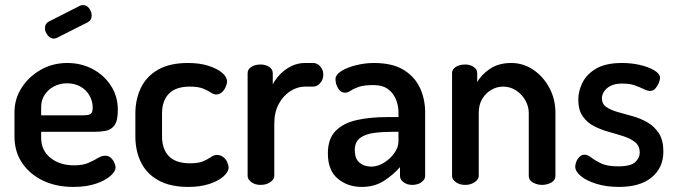

<svg xmlns="http://www.w3.org/2000/svg" viewBox="-20 -728 2663 756"><path d="M269 8Q201 8 149 -17Q97 -42 67 -86.5Q37 -131 37 -191V-286Q37 -339 65.5 -383Q94 -427 141 -453.5Q188 -480 245 -480Q299 -480 344 -456.5Q389 -433 416.5 -391Q444 -349 444 -295Q444 -253 431 -235Q418 -217 397 -213Q376 -209 353 -209H142V-186Q142 -136 178.5 -106.5Q215 -77 272 -77Q307 -77 329 -87Q351 -97 366 -106Q381 -115 394 -115Q407 -115 416 -107Q425 -99 430 -88Q435 -77 435 -68Q435 -53 414.5 -35Q394 -17 357 -4.5Q320 8 269 8ZM142 -274H308Q330 -274 337.5 -280Q345 -286 345 -304Q345 -330 332 -352.5Q319 -375 296 -387.5Q273 -400 244 -400Q216 -400 193 -388Q170 -376 156 -355Q142 -334 142 -306ZM192 -576Q178 -576 167.5 -589.5Q157 -603 157 -617Q157 -635 172 -643L296 -706Q302 -708 307 -708Q322 -708 331.5 -694.5Q341 -681 341 -667Q341 -648 325 -640L204 -579Q201 -578 198 -577Q195 -576 192 -576Z M722 8Q650 8 603.5 -18Q557 -44 535 -89Q513 -134 513 -191V-281Q513 -337 535 -382.5Q557 -428 603 -454Q649 -480 720 -480Q766 -480 800.5 -469Q835 -458 854.5 -441.5Q874 -425 874 -407Q874 -398 868.5 -385.5Q863 -373 853.5 -364.5Q844 -356 831 -356Q821 -356 809.5 -364Q798 -372 779 -379.5Q760 -387 728 -387Q672 -387 645 -359Q618 -331 618 -281V-191Q618 -141 645 -113Q672 -85 729 -85Q762 -85 781 -93.5Q800 -102 811.5 -110Q823 -118 834 -118Q848 -118 858.5 -110Q869 -102 874.5 -90Q880 -78 880 -68Q880 -51 859.5 -33Q839 -15 803.5 -3.5Q768 8 722 8Z M1006 0Q984 0 969.5 -11Q955 -22 955 -35V-440Q955 -455 969.5 -464.5Q984 -474 1006 -474Q1026 -474 1040 -464.5Q1054 -455 1054 -440V-396Q1065 -417 1083.5 -436Q1102 -455 1127 -467.5Q1152 -480 1181 -480H1213Q1229 -480 1241 -466.5Q1253 -453 1253 -434Q1253 -415 1241 -401Q1229 -387 1213 -387H1181Q1151 -387 1123 -369Q1095 -351 1077.5 -318.5Q1060 -286 1060 -240V-35Q1060 -22 1044.5 -11Q1029 0 1006 0Z M1404 8Q1349 8 1310 -24.5Q1271 -57 1271 -124Q1271 -181 1301 -212Q1331 -243 1383.5 -255Q1436 -267 1505 -267H1549V-285Q1549 -311 1539.5 -335.5Q1530 -360 1508.5 -376.5Q1487 -393 1450 -393Q1413 -393 1393 -386Q1373 -379 1361 -371Q1349 -363 1339 -363Q1321 -363 1311 -380.5Q1301 -398 1301 -416Q1301 -434 1324.5 -448.5Q1348 -463 1383 -471.5Q1418 -480 1452 -480Q1526 -480 1570 -452.5Q1614 -425 1634 -381Q1654 -337 1654 -286V-35Q1654 -21 1639.5 -10.5Q1625 0 1603 0Q1583 0 1569 -10.5Q1555 -21 1555 -35V-70Q1529 -40 1492 -16Q1455 8 1404 8ZM1442 -72Q1467 -72 1491.5 -87Q1516 -102 1532.5 -125Q1549 -148 1549 -172V-209H1524Q1486 -209 1452 -204.5Q1418 -200 1397.5 -184.5Q1377 -169 1377 -137Q1377 -103 1395.5 -87.5Q1414 -72 1442 -72Z M1812 0Q1789 0 1774.5 -11Q1760 -22 1760 -35V-440Q1760 -455 1774.5 -464.5Q1789 -474 1812 -474Q1831 -474 1845 -464.5Q1859 -455 1859 -440V-404Q1874 -433 1908.5 -456.5Q1943 -480 1993 -480Q2040 -480 2079.5 -453.5Q2119 -427 2143 -382.5Q2167 -338 2167 -283V-35Q2167 -18 2150.5 -9Q2134 0 2114 0Q2096 0 2079 -9Q2062 -18 2062 -35V-283Q2062 -309 2048.5 -333Q2035 -357 2012 -372Q1989 -387 1961 -387Q1937 -387 1915 -374.5Q1893 -362 1879 -339Q1865 -316 1865 -283V-35Q1865 -22 1849.5 -11Q1834 0 1812 0Z M2417 8Q2368 8 2329 -4Q2290 -16 2267.5 -34.5Q2245 -53 2245 -72Q2245 -81 2249.5 -92Q2254 -103 2262.5 -111Q2271 -119 2281 -119Q2294 -119 2308.5 -107.5Q2323 -96 2347 -84.5Q2371 -73 2414 -73Q2464 -73 2481.5 -90Q2499 -107 2499 -127Q2499 -153 2481.5 -167.5Q2464 -182 2436.5 -191Q2409 -200 2378 -208.5Q2347 -217 2319.5 -231Q2292 -245 2274.5 -270Q2257 -295 2257 -336Q2257 -370 2274 -403.5Q2291 -437 2328.5 -458.5Q2366 -480 2429 -480Q2467 -480 2501 -472Q2535 -464 2557 -450.5Q2579 -437 2579 -421Q2579 -414 2574 -401.5Q2569 -389 2560.5 -379.5Q2552 -370 2539 -370Q2529 -370 2514 -377.5Q2499 -385 2479 -392Q2459 -399 2430 -399Q2401 -399 2383.5 -389.5Q2366 -380 2358 -367Q2350 -354 2350 -341Q2350 -319 2367 -307Q2384 -295 2412 -287Q2440 -279 2471 -270.5Q2502 -262 2529.5 -246Q2557 -230 2574.5 -203Q2592 -176 2592 -131Q2592 -68 2546.5 -30Q2501 8 2417 8Z"/></svg>

Font: Dosis SemiBold
Style: Regular
Weight: 600
Designer: EdgarTolentino, PabloImpallari, IginoMarini
Foundry: EdgarTolentino, PabloImpallari, IginoMarini
Version: Version 3.001; ttfautohint (v1.8.2)